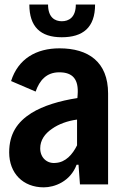

<svg xmlns="http://www.w3.org/2000/svg" viewBox="-20 -804 542 837"><path d="M249 -641.6C340.8 -641.6 394.5 -683.1 394.5 -784.2H310.5C310.5 -727.5 279.3 -711.4 249.5 -711.4C219.7 -711.4 189.5 -727.5 189.5 -784.2H107.9C107.9 -687.5 156.2 -641.6 249 -641.6ZM239.3 -593.3C138.2 -593.3 59.1 -547.9 28.3 -450.7L135.3 -404.8C152.3 -453.6 182.6 -488.8 238.3 -488.8C297.9 -488.8 323.7 -457.5 318.4 -390.6L317.4 -376.5C240.7 -364.7 168.5 -343.3 116.7 -311C55.7 -272.5 20 -220.7 20 -139.6C20 -49.3 79.6 12.7 170.9 12.7C217.8 12.7 286.6 -12.7 314 -85.9H322.3L328.6 0H451.2V-396.5C451.2 -534.7 364.7 -593.3 239.3 -593.3ZM222.2 -93.8C187 -89.8 155.3 -114.7 155.3 -157.2C155.3 -192.9 175.3 -221.2 207 -242.7C235.8 -263.2 274.9 -277.3 315.9 -282.7V-170.4C296.4 -131.3 266.6 -96.2 222.2 -93.8Z"/></svg>

Font: Decalotype SemiBold
Style: Regular
Weight: 600
Designer: Alfredo Marco Pradil
Foundry: Alfredo Marco Pradil
Version: Version 1.0